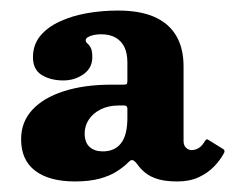

<svg xmlns="http://www.w3.org/2000/svg" viewBox="-20 -820 466 364"><path d="M20 -556Q20 -516.5 46.8 -496.2Q73.5 -476 122 -476Q149 -476 168.5 -481.2Q188 -486.5 201 -494.8Q214 -503 223 -512Q227.5 -517 231 -516.5Q234.5 -516 240 -509Q246.5 -499.5 256 -492Q265.5 -484.5 280 -480.2Q294.5 -476 316 -476H316.5Q339.5 -476 356.8 -484Q374 -492 386 -504.5Q398 -517 405 -530.5Q407 -535 403 -537.5L375.5 -554.5Q371.5 -558 368.5 -552.5Q362.5 -542.5 356.2 -539Q350 -535.5 343.5 -535.5Q337.5 -535.5 332.8 -539.8Q328 -544 328 -553V-694Q328 -728.5 314.2 -752Q300.5 -775.5 273 -787.8Q245.5 -800 203.5 -800Q173.5 -800 145 -795Q116.5 -790 93.2 -779.2Q70 -768.5 56.2 -751.8Q42.5 -735 42.5 -711.5Q42.5 -688 59.2 -677.8Q76 -667.5 100 -667.5Q121.5 -667.5 138.2 -679.2Q155 -691 155 -711.5Q155 -724 152 -729.5Q149 -735 145.8 -737.5Q142.5 -740 142.5 -744Q142.5 -747 146.5 -749.5Q150.5 -752 157.2 -753.5Q164 -755 171.5 -755Q188 -755 199 -748.8Q210 -742.5 215.8 -730.8Q221.5 -719 221.5 -702V-667Q221.5 -662 220.2 -660.8Q219 -659.5 214 -659.5H191Q139.5 -659.5 100.8 -647Q62 -634.5 41 -611.5Q20 -588.5 20 -556ZM140.5 -567Q140.5 -581.5 148.5 -593.5Q156.5 -605.5 171.2 -612.8Q186 -620 205 -620H215.5Q221.5 -620 221.5 -614V-596.5Q221.5 -564 209.5 -548.5Q197.5 -533 175 -533Q159 -533 149.8 -541.5Q140.5 -550 140.5 -567Z"/></svg>

Font: Besley ExtraBold
Style: Regular
Weight: 800
Designer: Owen Earl
Foundry: indestructible type*
Version: Version 2.001